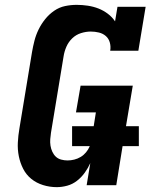

<svg xmlns="http://www.w3.org/2000/svg" viewBox="-20 -763 640 791"><path d="M214 8Q185 8 157.5 -0.5Q130 -9 109 -26Q88 -43 75.5 -67.5Q63 -92 57.5 -119.5Q52 -147 53.5 -176Q55 -205 60 -234L112 -549Q116 -572 122 -595.5Q128 -619 139 -641.5Q150 -664 166 -684Q182 -704 203 -718.5Q224 -733 248 -738Q272 -743 296 -743Q319 -743 342 -739.5Q365 -736 385.5 -728Q406 -720 424 -706.5Q442 -693 454 -675L464 -735H580L550 -554H434Q437 -571 432.5 -587.5Q428 -604 416 -614.5Q404 -625 387.5 -629Q371 -633 354 -633Q334 -633 313.5 -626.5Q293 -620 277.5 -605Q262 -590 253.5 -570.5Q245 -551 242 -531L190 -216Q188 -203 187 -189.5Q186 -176 188 -163Q190 -150 195.5 -138Q201 -126 210 -117.5Q219 -109 232 -105.5Q245 -102 258 -102Q272 -102 286 -105.5Q300 -109 312.5 -116.5Q325 -124 334.5 -135.5Q344 -147 350 -161H277V-243H366L375 -300H293L312 -410H527L499 -243H552V-161H485L459 0H337L352 -91Q343 -71 329.5 -52Q316 -33 297.5 -18.5Q279 -4 257 2Q235 8 214 8Z"/></svg>

Font: Iosevka Curly Slab XBdExObl
Style: Regular
Weight: 800
Width: 7
Italic angle: -9°
Monospace: yes
Designer: Belleve Invis
Foundry: Belleve Invis
Version: Version 11.1.0; ttfautohint (v1.8.3)